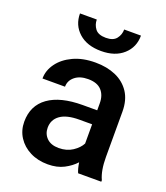

<svg xmlns="http://www.w3.org/2000/svg" viewBox="-137 -833 814 939"><g transform="rotate(20 269.5 -364.0)"><path d="M376 0Q367.2 -19.5 362.3 -52.2Q339.4 -26.9 304.2 -8.5Q269 9.8 220.7 9.8Q168.9 9.8 128.4 -10.7Q87.9 -31.2 64.9 -66.9Q42 -102.5 42 -147.5Q42 -231.4 104.7 -276.4Q167.5 -321.3 283.2 -321.3H358.4V-357.9Q358.4 -399.9 335.4 -424.8Q312.5 -449.7 265.1 -449.7Q222.2 -449.7 196.5 -428.7Q170.9 -407.7 170.9 -376H53.7Q53.7 -418 80.6 -455.1Q107.4 -492.2 156.2 -515.1Q205.1 -538.1 271.5 -538.1Q331.1 -538.1 377.2 -518.1Q423.3 -498 450 -457.8Q476.6 -417.5 476.6 -356.9V-122.1Q476.6 -50.3 496.6 -7.8V0ZM243.7 -83.5Q285.6 -83.5 315.7 -103.5Q345.7 -123.5 358.4 -148.4V-248.5H292Q226.1 -248.5 192.9 -224.6Q159.7 -200.7 159.7 -158.7Q159.7 -126.5 181.6 -105Q203.6 -83.5 243.7 -83.5ZM347.2 -737.8H434.6Q434.6 -677.2 391.8 -638.7Q349.1 -600.1 276.4 -600.1Q202.6 -600.1 159.9 -638.7Q117.2 -677.2 117.2 -737.8H204.6Q204.6 -710.9 220.7 -689.9Q236.8 -668.9 276.4 -668.9Q314.5 -668.9 330.8 -689.9Q347.2 -710.9 347.2 -737.8Z"/></g></svg>

Font: Vazirmatn UI Medium
Style: Regular
Weight: 500
Designer: Saber Rastikerdar
Foundry: Saber Rastikerdar
Version: Version 33.003